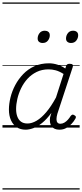

<svg xmlns="http://www.w3.org/2000/svg" viewBox="-20 -1030 663 1550"><path d="M187 17Q145 17 115 -3Q85 -23 68.5 -59.5Q52 -96 52 -146Q52 -191 64.5 -242.5Q77 -294 103 -343Q129 -392 167.5 -432Q206 -472 258 -495.5Q310 -519 376 -519Q409 -519 444 -508Q479 -497 507 -477L513 -495Q517 -507 523.5 -511Q530 -515 543 -515Q562 -515 566.5 -507.5Q571 -500 567 -488L443 -111Q436 -86 436 -68Q436 -50 444 -40.5Q452 -31 467 -31Q484 -31 499.5 -40Q515 -49 528 -63.5Q541 -78 550 -93Q555 -100 562.5 -103.5Q570 -107 580 -100Q592 -94 592.5 -86Q593 -78 588 -71Q577 -51 558.5 -31Q540 -11 515.5 3Q491 17 460 17Q438 17 422 10Q406 3 396.5 -10Q387 -23 384 -41Q381 -59 384 -81Q387 -91 389.5 -100.5Q392 -110 395 -119Q357 -67 319.5 -37Q282 -7 248 5Q214 17 187 17ZM110 -150Q110 -115 120 -88.5Q130 -62 150 -47.5Q170 -33 202 -33Q237 -33 275.5 -55.5Q314 -78 353.5 -124.5Q393 -171 432 -243L493 -433Q458 -455 429 -462.5Q400 -470 372 -470Q318 -470 275.5 -449Q233 -428 202 -394Q171 -360 150.5 -317.5Q130 -275 120 -231.5Q110 -188 110 -150ZM324 -683Q307 -683 295.5 -692Q284 -701 284 -719Q284 -743 299 -762.5Q314 -782 342 -782Q359 -782 370.5 -773Q382 -764 382 -745Q382 -722 367 -702.5Q352 -683 324 -683ZM553 -683Q536 -683 524.5 -692Q513 -701 513 -719Q513 -743 528 -762.5Q543 -782 570 -782Q588 -782 599.5 -773Q611 -764 611 -745Q611 -722 596 -702.5Q581 -683 553 -683ZM0 490H623V500H0ZM0 -20H623V0H0ZM0 -505H623V-500H0ZM0 -1010H623V-1000H0Z"/></svg>

Font: Playwrite BE VLG Guides
Style: Regular
Weight: 400
Designer: Veronika Burian, José Scaglione
Foundry: TypeTogether
Version: Version 1.003